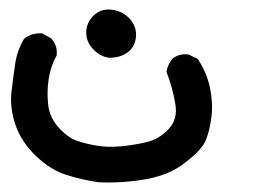

<svg xmlns="http://www.w3.org/2000/svg" viewBox="-20 -80 540 399"><path d="M185.5 298.8Q150.9 293.9 118.7 283.7Q85.4 273.4 55.2 244.6Q24.4 215.3 12.2 179.7Q0 144 3.9 110.4Q7.8 77.1 11.7 51.8Q15.6 25.4 29.3 2L29.8 1L30.3 0.5Q44.9 -11.7 66.9 -10.7H67.9L69.3 -9.8L85 -1H85.9L86.4 0Q100.1 14.6 97.7 34.7V36.1L96.7 37.1Q85 58.6 81.1 84.5Q77.1 110.4 80.1 137.7Q83 163.6 101.1 184.1Q119.6 205.1 138.2 211.9Q157.7 218.8 181.2 222.7Q204.1 226.6 231 224.1Q257.8 221.7 284.7 215.3Q310.5 209.5 330.6 188Q350.1 167 344.2 135.3Q341.3 118.2 336.9 102.3Q332.5 86.4 326.7 71.3L326.2 69.8V68.4Q328.6 54.2 337.4 43.5V43L337.9 42.5Q351.6 30.8 370.6 33.2H371.6L372.6 33.7L389.2 41.5L390.6 42.5L391.6 43.5Q409.7 70.8 416.5 103Q422.9 134.8 419.4 163.1Q417.5 177.7 414.6 189.7Q411.6 201.7 407.7 211.4Q399.4 231.4 366.2 256.8Q350.1 270 329.6 278.8Q309.1 287.6 285.2 292Q237.8 300.8 186.5 298.8H186ZM206.5 40Q188.5 37.6 173.8 22.5Q166.5 15.1 162.8 6.1Q159.2 -2.9 159.2 -12.7Q159.2 -32.7 174.8 -47.9Q190.4 -63 213.9 -59.6Q236.3 -56.2 250.5 -40Q264.6 -23.4 262.5 -2.7Q260.3 18.1 244.6 29.3Q236.8 34.7 227.5 37.4Q218.3 40 207 40Z"/></svg>

Font: NaikaiFont
Style: SemiBold
Weight: 600
Version: Version 1.89